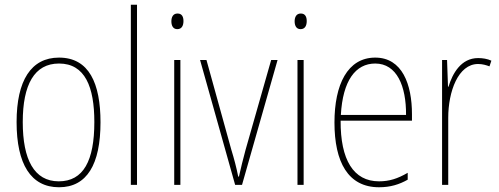

<svg xmlns="http://www.w3.org/2000/svg" viewBox="-20 -780 2104 810"><path d="M404 -264C404 -428 356 -537 229 -537C111 -537 50 -440 50 -265C50 -88 110 10 229 10C347 10 404 -87 404 -264ZM76 -265C76 -423 125 -512 229 -512C339 -512 378 -413 378 -265C378 -102 332 -15 228 -15C124 -15 76 -107 76 -265Z M558 0V-760H532V0Z M729 -723C709 -723 703 -706 703 -690C703 -672 710 -657 728 -657C746 -657 754 -671 754 -691C754 -707 749 -723 729 -723ZM741 -527H715V0H741Z M972 0H1001L1151 -527H1124L1016 -148C1005 -108 997 -74 988 -35H985C977 -75 968 -109 956 -148L851 -527H824Z M1249 -723C1229 -723 1223 -706 1223 -690C1223 -672 1230 -657 1248 -657C1266 -657 1274 -671 1274 -691C1274 -707 1269 -723 1249 -723ZM1261 -527H1235V0H1261Z M1563 -537C1446 -537 1391 -423 1391 -263C1391 -97 1448 10 1579 10C1627 10 1665 -2 1700 -22V-51C1657 -26 1622 -15 1579 -15C1471 -15 1416 -106 1417 -271H1718V-298C1718 -424 1677 -537 1563 -537ZM1563 -512C1654 -512 1694 -417 1693 -295H1418C1426 -440 1480 -512 1563 -512Z M1997 -535C1925 -535 1889 -470 1872 -414H1870L1866 -527H1845V0H1871V-283C1871 -394 1913 -510 1997 -510C2016 -510 2032 -505 2045 -500L2053 -524C2036 -532 2016 -535 1997 -535Z"/></svg>

Font: Noto Sans Arabic UI Cn Th
Style: Regular
Weight: 100
Width: 3
Designer: Monotype Design Team, Nadine Chahine and Nizar Qandah
Foundry: Monotype Imaging Inc.
Version: Version 2.010